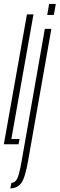

<svg xmlns="http://www.w3.org/2000/svg" viewBox="-55 -750 310 998"><path d="M-35 0H41.5L46.5 -27.5H4L119 -675H85ZM-1.5 229Q34.5 229 55 202.2Q75.5 175.5 91 86L212 -600H178L57.5 87Q45 159 33.8 179.8Q22.5 200.5 4.5 200.5ZM200.5 -729.5 190.5 -672.5H225L235 -729.5Z"/></svg>

Font: Anybody UltraCondensed ExtraLight
Style: Italic
Weight: 250
Width: 1
Italic angle: -10°
Version: Version 1.113;gftools[0.9.25]